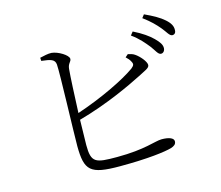

<svg xmlns="http://www.w3.org/2000/svg" viewBox="-107 -917 1214 1053"><g transform="rotate(-15 500.0 -390.5)"><path d="M781 -595C801 -569 810 -545 825 -543C838 -541 849 -552 850 -568C851 -588 839 -605 815 -629C792 -652 757 -677 708 -701L693 -682C734 -653 760 -621 781 -595ZM865 -677C887 -651 897 -626 913 -625C926 -625 934 -633 934 -649C935 -670 926 -689 900 -712C877 -733 840 -754 792 -776L778 -758C820 -727 843 -703 865 -677ZM634 -574C644 -565 654 -554 659 -543C668 -527 665 -520 648 -506C582 -459 446 -393 305 -346C309 -444 314 -551 318 -593C321 -625 339 -628 339 -645C339 -666 284 -700 247 -703C227 -704 204 -698 181 -693L182 -675C236 -669 257 -663 260 -634C264 -584 252 -249 252 -172C253 -33 280 -5 450 -5C610 -5 708 -18 746 -29C764 -35 776 -43 776 -60C776 -79 748 -89 708 -89C670 -89 608 -58 448 -58C325 -58 301 -64 301 -165L304 -308C470 -354 612 -422 679 -456C716 -476 743 -484 743 -502C743 -522 712 -558 688 -574C678 -581 665 -585 650 -588Z"/></g></svg>

Font: Noto Serif TC Light
Style: Regular
Weight: 300
Designer: Ryoko NISHIZUKA 西塚涼子 (kana & ideographs); Frank Grießhammer (Latin, Greek & Cyrillic); Wenlong ZHANG 张文龙 (bopomofo); San
Foundry: Adobe
Version: Version 2.001;hotconv 1.1.0;makeotfexe 2.6.0